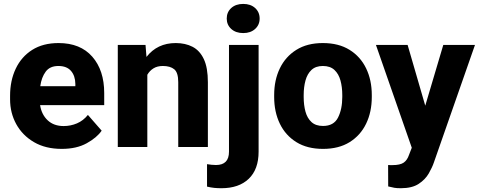

<svg xmlns="http://www.w3.org/2000/svg" viewBox="-20 -761 2479 994"><path d="M299.8 9.8Q215.8 9.8 156 -25.1Q96.2 -60.1 64.2 -118.2Q32.2 -176.3 32.2 -246.6V-265.1Q32.2 -343.8 61.5 -405.5Q90.8 -467.3 146.7 -502.7Q202.6 -538.1 283.2 -538.1Q396 -538.1 457.8 -467.5Q519.5 -397 519.5 -279.3V-216.8H187.5Q195.3 -167.5 227.1 -137.9Q258.8 -108.4 309.6 -108.4Q345.7 -108.4 378.4 -122.3Q411.1 -136.2 435.1 -166L506.3 -84.5Q481.9 -48.8 429.2 -19.5Q376.5 9.8 299.8 9.8ZM282.2 -419.4Q238.3 -419.4 216.6 -390.1Q194.8 -360.8 188.5 -314.9H370.1V-326.7Q369.6 -368.2 347.7 -393.8Q325.7 -419.4 282.2 -419.4Z M823.2 -419.4Q794.4 -419.4 774.7 -407.2Q754.9 -395 742.7 -374V0H589.8V-528.3H733.4L738.3 -466.3Q794.4 -538.1 889.6 -538.1Q939.5 -538.1 976.8 -518.8Q1014.2 -499.5 1035.2 -455.1Q1056.2 -410.6 1056.2 -335V0H902.8V-335.4Q902.8 -385.3 882.1 -402.3Q861.3 -419.4 823.2 -419.4Z M1153.8 -665Q1153.8 -698.2 1177.2 -719.5Q1200.7 -740.7 1239.3 -740.7Q1277.3 -740.7 1300.8 -719.5Q1324.2 -698.2 1324.2 -665Q1324.2 -632.3 1300.8 -611.1Q1277.3 -589.8 1239.3 -589.8Q1200.7 -589.8 1177.2 -611.1Q1153.8 -632.3 1153.8 -665ZM1165.5 -528.3H1318.8V24.4Q1318.8 115.7 1267.8 164.6Q1216.8 213.4 1126.5 213.4Q1106.9 213.4 1089.4 211.7Q1071.8 210 1051.8 205.1V88.9Q1064 90.8 1075 92Q1085.9 93.3 1098.1 93.3Q1165.5 93.3 1165.5 24.4Z M1399.4 -258.8V-269Q1399.4 -346.2 1428.7 -407Q1458 -467.8 1514.2 -502.9Q1570.3 -538.1 1651.4 -538.1Q1733.4 -538.1 1789.8 -502.9Q1846.2 -467.8 1875.5 -407Q1904.8 -346.2 1904.8 -269V-258.8Q1904.8 -181.6 1875.5 -120.8Q1846.2 -60.1 1790 -25.1Q1733.9 9.8 1652.3 9.8Q1570.8 9.8 1514.4 -25.1Q1458 -60.1 1428.7 -120.8Q1399.4 -181.6 1399.4 -258.8ZM1552.2 -269V-258.8Q1552.2 -216.8 1561.5 -182.9Q1570.8 -148.9 1592.8 -128.9Q1614.7 -108.9 1652.3 -108.9Q1708 -108.9 1730 -152.3Q1752 -195.8 1752 -258.8V-269Q1752 -310.1 1742.7 -344.2Q1733.4 -378.4 1711.4 -398.9Q1689.5 -419.4 1651.4 -419.4Q1614.3 -419.4 1592.5 -398.9Q1570.8 -378.4 1561.5 -344.2Q1552.2 -310.1 1552.2 -269Z M2090.3 -528.3 2181.6 -213.9 2274.9 -528.3H2439L2226.6 79.1Q2217.8 105.5 2199.7 137Q2181.6 168.5 2147.5 190.9Q2113.3 213.4 2055.2 213.4Q2033.2 213.4 2021.5 211.2Q2009.8 209 1989.7 204.1L1989.3 93.3Q1995.1 93.8 2000.7 93.8Q2006.3 93.8 2011.2 93.8Q2051.8 93.8 2070.1 80.8Q2088.4 67.9 2097.2 41.5L2111.8 3.9L1926.3 -528.3Z"/></svg>

Font: Vazirmatn UI ExtraBold
Style: Regular
Weight: 800
Designer: Saber Rastikerdar
Foundry: Saber Rastikerdar
Version: Version 33.003